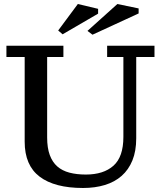

<svg xmlns="http://www.w3.org/2000/svg" viewBox="-20 -928 802 957"><path d="M659 -239Q659 -175 640 -128.5Q621 -82 586.5 -51.5Q552 -21 503 -6Q454 9 394 9Q252 9 177.5 -47.5Q103 -104 103 -222V-644H12V-700H296V-644H215V-243Q215 -191 228 -155.5Q241 -120 265.5 -98.5Q290 -77 326 -67.5Q362 -58 408 -58Q496 -58 545.5 -102Q595 -146 595 -246V-644H514V-700H750V-644H659V-239ZM368 -908 469 -884V-860L292 -757L270 -776ZM565 -908 671 -886V-861L441 -755L416 -774Z"/></svg>

Font: PT Serif Caption
Style: Regular
Weight: 400
Designer: A.Korolkova, O.Umpeleva, V.Yefimov
Foundry: ParaType Ltd
Version: Version 1.000W OFL